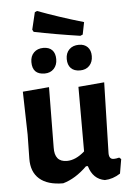

<svg xmlns="http://www.w3.org/2000/svg" viewBox="-58 -885 637 936"><g transform="rotate(-5 261.0 -417.0)"><path d="M359 -703Q237 -721 134 -742L128 -753L148 -837L159 -842Q260 -804 383 -768L371 -708ZM170 -535Q110 -535 110 -596Q110 -625 127.5 -642.5Q145 -660 174 -660Q202 -660 217 -644.5Q232 -629 232 -600Q232 -571 215 -553Q198 -535 170 -535ZM348 -660Q375 -660 390.5 -644Q406 -628 406 -600Q406 -571 389 -553Q372 -535 343 -535Q314 -535 298.5 -551Q283 -567 283 -596Q283 -625 300.5 -642.5Q318 -660 348 -660ZM213 6Q137 6 97.5 -28.5Q58 -63 59 -128L61 -246L56 -456L185 -467L182 -172Q180 -101 241 -101Q284 -101 328 -140V-456L455 -467L446 -121Q446 -91 469 -91Q480 -91 496 -95L505 -87L493 -17Q456 7 417 8Q359 -2 340 -67H331Q274 -11 213 6Z"/></g></svg>

Font: Alegreya Sans SC
Style: Bold
Weight: 700
Designer: Juan Pablo del Peral
Foundry: Huerta Tipografica
Version: Version 2.007